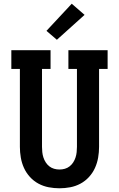

<svg xmlns="http://www.w3.org/2000/svg" viewBox="-20 -1005 640 1033"><path d="M300 8Q271 8 242 2.5Q213 -3 187 -17Q161 -31 141 -53Q121 -75 109 -101.5Q97 -128 92 -157Q87 -186 87 -215V-634H41V-735H252V-634H206V-215Q206 -201 207.5 -186.5Q209 -172 213.5 -158Q218 -144 226 -131.5Q234 -119 245.5 -110Q257 -101 271 -97Q285 -93 300 -93Q315 -93 329 -97Q343 -101 354.5 -110Q366 -119 374 -131.5Q382 -144 386.5 -158Q391 -172 392.5 -186.5Q394 -201 394 -215V-634H348V-735H559V-634H513V-215Q513 -186 508 -157Q503 -128 491 -101.5Q479 -75 459 -53Q439 -31 413 -17Q387 -3 358 2.5Q329 8 300 8ZM286 -791 230 -839 366 -985 435 -925Z"/></svg>

Font: Iosevka Plex Etoile
Style: Bold
Weight: 700
Designer: Belleve Invis
Foundry: Belleve Invis
Version: Version 25.1.1; ttfautohint (v1.8.4)